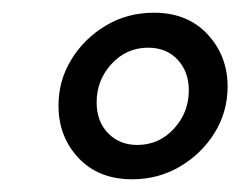

<svg xmlns="http://www.w3.org/2000/svg" viewBox="-20 -603 389 302"><path d="M188 -321Q135 -321 103.5 -354.5Q72 -388 72 -437Q72 -476 92 -509Q112 -542 146 -562.5Q180 -583 222 -583Q275 -583 306.5 -549Q338 -515 338 -467Q338 -427 317.5 -394Q297 -361 263 -341Q229 -321 188 -321ZM196 -375Q230 -375 253.5 -400.5Q277 -426 277 -461Q277 -490 259.5 -509Q242 -528 213 -528Q179 -528 155.5 -502.5Q132 -477 132 -442Q132 -412 150 -393.5Q168 -375 196 -375Z"/></svg>

Font: Yrsa Medium
Style: Italic
Weight: 500
Italic angle: -7.10001°
Designer: Anna Giedrys (Yrsa+Rasa design), David Brezina (Yrsa art-direction, Rasa art-direction, design)
Foundry: Rosetta Type Foundry
Version: Version 2.004